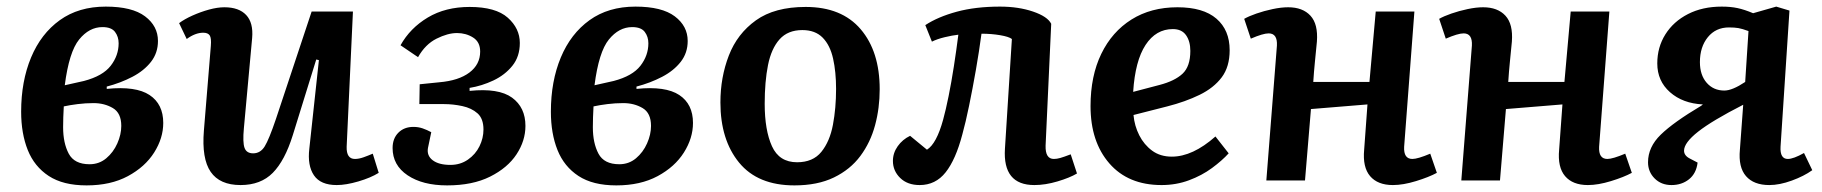

<svg xmlns="http://www.w3.org/2000/svg" viewBox="-20 -546 5513 581"><path d="M242 15Q171 15 127.5 -13.5Q84 -42 64 -92Q44 -142 44 -208Q44 -300 74 -372Q104 -444 161 -485Q218 -526 300 -526Q380 -526 419 -496.5Q458 -467 458 -422Q458 -386 437 -359Q416 -332 380.5 -313.5Q345 -295 303 -284V-277Q391 -286 432.5 -258.5Q474 -231 474 -174Q474 -128 446.5 -84.5Q419 -41 367 -13Q315 15 242 15ZM176 -288 234 -301Q291 -316 315 -347Q339 -378 339 -415Q339 -435 328 -449.5Q317 -464 290 -464Q250 -464 219.5 -426.5Q189 -389 176 -288ZM251 -49Q280 -49 301.5 -67Q323 -85 335 -112Q347 -139 347 -165Q347 -204 321.5 -219Q296 -234 263 -234Q239 -234 215 -231Q191 -228 173 -224Q172 -207 171.5 -191Q171 -175 171 -161Q171 -113 188 -81Q205 -49 251 -49Z M522 -476Q538 -488 562.5 -499Q587 -510 612.5 -517Q638 -524 659 -524Q703 -524 725 -500.5Q747 -477 743 -431L718 -158Q714 -115 720 -98.5Q726 -82 746 -82Q768 -82 781 -103Q794 -124 815 -186L923 -511H1048L1029 -102Q1028 -65 1054 -65Q1066 -65 1080 -70Q1094 -75 1108 -81L1126 -23Q1102 -8 1064.5 3Q1027 14 999 14Q950 14 930 -15.5Q910 -45 916 -96L945 -364L937 -366L866 -137Q842 -60 805.5 -23Q769 14 708 14Q645 14 617.5 -26Q590 -66 597 -151L618 -407Q620 -431 614.5 -439Q609 -447 595 -447Q571 -447 545 -428Z M1333 15Q1259 15 1213.5 -15.5Q1168 -46 1168 -98Q1168 -127 1185.5 -144.5Q1203 -162 1231 -162Q1246 -162 1259 -157.5Q1272 -153 1285 -146L1275 -98Q1271 -75 1289.5 -61Q1308 -47 1343 -47Q1373 -47 1396 -63Q1419 -79 1431 -103.5Q1443 -128 1443 -154Q1443 -187 1425 -203Q1407 -219 1379 -225Q1351 -231 1324 -231H1249L1250 -291L1309 -297Q1368 -302 1400.5 -326.5Q1433 -351 1433 -390Q1433 -419 1411.5 -432.5Q1390 -446 1363 -446Q1335 -446 1301 -429Q1267 -412 1245 -373L1192 -409Q1221 -461 1274.5 -493Q1328 -525 1401 -525Q1480 -525 1516.5 -492.5Q1553 -460 1553 -416Q1553 -375 1530.5 -347Q1508 -319 1473 -302.5Q1438 -286 1401 -280V-271Q1489 -280 1529.5 -250.5Q1570 -221 1570 -165Q1570 -120 1543 -79Q1516 -38 1463 -11.5Q1410 15 1333 15Z M1845 15Q1774 15 1730.5 -13.5Q1687 -42 1667 -92Q1647 -142 1647 -208Q1647 -300 1677 -372Q1707 -444 1764 -485Q1821 -526 1903 -526Q1983 -526 2022 -496.5Q2061 -467 2061 -422Q2061 -386 2040 -359Q2019 -332 1983.5 -313.5Q1948 -295 1906 -284V-277Q1994 -286 2035.5 -258.5Q2077 -231 2077 -174Q2077 -128 2049.5 -84.5Q2022 -41 1970 -13Q1918 15 1845 15ZM1779 -288 1837 -301Q1894 -316 1918 -347Q1942 -378 1942 -415Q1942 -435 1931 -449.5Q1920 -464 1893 -464Q1853 -464 1822.5 -426.5Q1792 -389 1779 -288ZM1854 -49Q1883 -49 1904.5 -67Q1926 -85 1938 -112Q1950 -139 1950 -165Q1950 -204 1924.5 -219Q1899 -234 1866 -234Q1842 -234 1818 -231Q1794 -228 1776 -224Q1775 -207 1774.5 -191Q1774 -175 1774 -161Q1774 -113 1791 -81Q1808 -49 1854 -49Z M2384 15Q2273 15 2216.5 -54Q2160 -123 2160 -236Q2160 -312 2185.5 -378Q2211 -444 2267.5 -484.5Q2324 -525 2418 -525Q2527 -525 2584.5 -457.5Q2642 -390 2642 -276Q2642 -219 2628 -167Q2614 -115 2583.5 -74Q2553 -33 2503.5 -9Q2454 15 2384 15ZM2392 -55Q2440 -55 2465.5 -86.5Q2491 -118 2500.5 -168.5Q2510 -219 2510 -277Q2510 -328 2501 -368.5Q2492 -409 2469.5 -432Q2447 -455 2408 -455Q2364 -455 2339 -427Q2314 -399 2304 -349Q2294 -299 2294 -232Q2294 -152 2316 -103.5Q2338 -55 2392 -55Z M2780 -470Q2818 -495 2875 -510.5Q2932 -526 3006 -526Q3062 -526 3106 -511Q3150 -496 3161 -474L3144 -105Q3143 -65 3169 -65Q3178 -65 3188.5 -68Q3199 -71 3220 -79L3239 -21Q3217 -8 3180 3Q3143 14 3110 14Q3014 14 3021 -96L3042 -428Q3033 -435 3006.5 -439.5Q2980 -444 2950 -444Q2943 -391 2933 -334Q2923 -277 2912.5 -226Q2902 -175 2892 -139Q2872 -63 2841.5 -24.5Q2811 14 2763 14Q2726 14 2704 -7.5Q2682 -29 2682 -59Q2682 -83 2696.5 -103.5Q2711 -124 2734 -135L2785 -93Q2814 -111 2834 -184Q2842 -213 2850.5 -255Q2859 -297 2866.5 -345.5Q2874 -394 2880 -441Q2862 -439 2839 -433.5Q2816 -428 2800 -420Z M3543 -524Q3621 -524 3661 -489.5Q3701 -455 3701 -394Q3701 -344 3677 -312Q3653 -280 3610 -259Q3567 -238 3512 -224L3410 -198Q3413 -165 3427.5 -136.5Q3442 -108 3466.5 -90Q3491 -72 3526 -72Q3589 -72 3658 -133L3698 -82Q3678 -60 3647.5 -37.5Q3617 -15 3578 -0.5Q3539 14 3495 14Q3394 14 3337 -51.5Q3280 -117 3280 -225Q3280 -316 3312.5 -383Q3345 -450 3404 -487Q3463 -524 3543 -524ZM3582 -392Q3582 -421 3569 -439.5Q3556 -458 3529 -458Q3478 -458 3446.5 -410Q3415 -362 3409 -268L3489 -289Q3535 -301 3558.5 -323Q3582 -345 3582 -392Z M4118 -230 3947 -216 3929 0H3812L3844 -408Q3846 -445 3819 -445Q3802 -445 3765 -429L3745 -489Q3759 -497 3782 -505Q3805 -513 3831 -518.5Q3857 -524 3878 -524Q3922 -524 3945.5 -498.5Q3969 -473 3965 -420Q3962 -389 3959 -359Q3956 -329 3954 -298H4124L4143 -511H4260L4229 -102Q4227 -65 4254 -65Q4270 -65 4308 -81L4328 -23Q4304 -10 4265 2Q4226 14 4195 14Q4149 14 4126 -13Q4103 -40 4108 -93Z M4708 -230 4537 -216 4519 0H4402L4434 -408Q4436 -445 4409 -445Q4392 -445 4355 -429L4335 -489Q4349 -497 4372 -505Q4395 -513 4421 -518.5Q4447 -524 4468 -524Q4512 -524 4535.5 -498.5Q4559 -473 4555 -420Q4552 -389 4549 -359Q4546 -329 4544 -298H4714L4733 -511H4850L4819 -102Q4817 -65 4844 -65Q4860 -65 4898 -81L4918 -23Q4894 -10 4855 2Q4816 14 4785 14Q4739 14 4716 -13Q4693 -40 4698 -93Z M5255 -229Q5161 -181 5118.5 -147.5Q5076 -114 5076 -90Q5076 -75 5094 -66L5117 -54Q5113 -21 5091 -3.5Q5069 14 5038 14Q5007 14 4987 -6Q4967 -26 4967 -55Q4967 -101 5005.5 -138.5Q5044 -176 5128 -226L5133 -230Q5072 -233 5033.5 -267Q4995 -301 4995 -354Q4995 -403 5019.5 -442Q5044 -481 5088 -503.5Q5132 -526 5190 -526Q5217 -526 5238 -521.5Q5259 -517 5285 -506L5355 -526L5395 -514L5368 -102Q5366 -65 5390 -65Q5407 -65 5439 -83L5464 -31Q5439 -13 5402 0.5Q5365 14 5334 14Q5287 14 5263.5 -13Q5240 -40 5245 -93ZM5271 -452Q5252 -459 5240.5 -461Q5229 -463 5212 -463Q5172 -463 5148 -433.5Q5124 -404 5124 -358Q5124 -319 5144.5 -295.5Q5165 -272 5198 -272Q5222 -272 5261 -298Z"/></svg>

Font: Literata 12pt SemiBold
Style: Italic
Weight: 600
Italic angle: -2°
Designer: Latin by Veronika Burian and Jose Scaglione. Greek by Irene Vlachou. Cyrillic by Vera Evstafieva
Foundry: TypeTogether
Version: Version 3.002